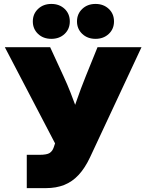

<svg xmlns="http://www.w3.org/2000/svg" viewBox="-20 -971 755 991"><path d="M118.2 0V-171.9H183.1Q222.2 -171.9 236.6 -181.6Q251 -191.4 257.3 -210.4L264.2 -231L4.9 -727.5H238.8L307.6 -578.1Q327.6 -535.2 344.2 -492.7Q360.8 -450.2 375.5 -409.9Q390.1 -369.6 403.3 -332.5H334Q353.5 -387.7 375 -450.2Q396.5 -512.7 422.9 -578.1L483.4 -727.5H710.4L444.8 -159.2Q418.9 -104 386.2 -68.6Q353.5 -33.2 311.8 -16.6Q270 0 217.3 0ZM473.1 -770.5Q431.6 -770.5 404.5 -796.1Q377.4 -821.8 377.4 -860.4Q377.4 -899.4 404.5 -925Q431.6 -950.7 473.1 -950.7Q514.2 -950.7 541.3 -925.3Q568.4 -899.9 568.4 -860.4Q568.4 -821.3 541.3 -795.9Q514.2 -770.5 473.1 -770.5ZM245.1 -770.5Q203.1 -770.5 176.3 -796.1Q149.4 -821.8 149.4 -860.4Q149.4 -899.4 176.5 -925Q203.6 -950.7 245.1 -950.7Q286.6 -950.7 313.5 -925.3Q340.3 -899.9 340.3 -860.4Q340.3 -821.3 313.5 -795.9Q286.6 -770.5 245.1 -770.5Z"/></svg>

Font: Inter 28pt Black
Style: Regular
Weight: 900
Designer: Rasmus Andersson
Foundry: rsms
Version: Version 4.001;git-66647c0bb